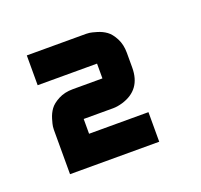

<svg xmlns="http://www.w3.org/2000/svg" viewBox="-62 -669 424 405"><g transform="rotate(-20 150.0 -466.5)"><path d="M33.2 -533.2V-600.1H166.5Q169.4 -600.1 173.8 -599.6Q178.2 -599.1 189.7 -595.7Q201.2 -592.3 210 -585.9Q218.8 -579.6 226.1 -565.7Q233.4 -551.8 233.4 -533.2V-500Q233.4 -450.2 187.5 -436.5Q175.8 -433.1 166.5 -433.1H100.1V-399.9H233.4V-333.5H33.2V-433.1Q33.2 -436 33.7 -440.4Q34.2 -444.8 37.6 -456.3Q41 -467.8 47.4 -476.6Q53.7 -485.4 67.6 -492.7Q81.5 -500 100.1 -500H166.5V-533.2Z"/></g></svg>

Font: Malkor
Style: Regular
Weight: 400
Version: Version 1.3